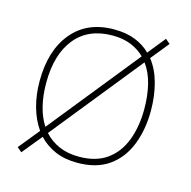

<svg xmlns="http://www.w3.org/2000/svg" viewBox="-90 -644 755 760"><g transform="rotate(15 287.5 -264.0)"><path d="M515 -264Q515 -187 490.5 -124.5Q466 -62 415.5 -26Q365 10 286 10Q234 10 195 -7Q156 -24 128 -54L62 27L43 11L112 -74Q86 -111 72.5 -159.5Q59 -208 59 -264Q59 -390 120.5 -464Q182 -538 292 -538Q341 -538 378 -523.5Q415 -509 441 -483L499 -555L518 -539L458 -465Q487 -428 501 -376Q515 -324 515 -264ZM86 -264Q86 -213 96.5 -170Q107 -127 128 -95L424 -463Q401 -486 368.5 -499.5Q336 -513 292 -513Q193 -513 139.5 -447Q86 -381 86 -264ZM488 -264Q488 -317 477 -363Q466 -409 441 -443L144 -74Q169 -46 204.5 -30.5Q240 -15 286 -15Q356 -15 400.5 -47Q445 -79 466.5 -135.5Q488 -192 488 -264Z"/></g></svg>

Font: Noto Sans Cham Thin
Style: Regular
Weight: 250
Version: Version 2.002